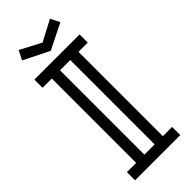

<svg xmlns="http://www.w3.org/2000/svg" viewBox="-267 -876 918 918"><g transform="rotate(-45 192.0 -417.0)"><path d="M226.6 -55.2V-625.5H157.2V-55.2ZM344.7 0H39.1V-55.2H101.6V-625.5H39.1V-680.7H344.7V-625.5H282.2V-55.2H344.7ZM191.9 -722.7 62.5 -787.1 85.9 -834 191.9 -778.3 297.9 -834 321.3 -787.1Z"/></g></svg>

Font: X Company
Style: Regular
Weight: 400
Designer: GGBotNet
Foundry: GGBotNet
Version: 0.90